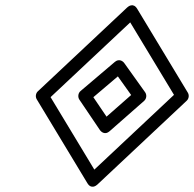

<svg xmlns="http://www.w3.org/2000/svg" viewBox="-20 -800 747 740"><path d="M285.9 -416 365 -298.9C370.7 -290.5 385.6 -279.4 402.2 -294.1L535.5 -411.2C545.3 -419.9 546.2 -434.9 539.3 -444.5L459 -556.8C452.7 -565.6 437.9 -574.4 422.5 -561.3L290.4 -449.1C280.4 -440.6 279.5 -425.5 285.9 -416ZM339.8 -425.4 434.2 -505.6 485.5 -433.8 390.6 -350.4ZM650.6 -434.4 343.6 -146.3 174.9 -425.6 481.9 -713.7ZM699.6 -411.8C707.8 -419.5 710 -432.8 703.9 -442.9L508.8 -766C494 -790.5 475 -775.7 470.3 -771.3L126 -448.2C117.7 -440.5 115.6 -427.2 121.7 -417.1L316.8 -94C331.6 -69.5 350.6 -84.3 355.3 -88.7Z"/></svg>

Font: Stormning Aesir
Style: Bold
Weight: 400
Designer: Robert Jablonski, Mew Too
Foundry: Cannot Into Space Fonts
Version: Version 0.90